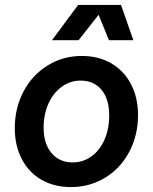

<svg xmlns="http://www.w3.org/2000/svg" viewBox="-20 -743 621 779"><path d="M40 -223Q40 -305 75.5 -372Q111 -439 173.5 -477.5Q236 -516 312 -516Q380 -516 431.5 -486Q483 -456 511.5 -401.5Q540 -347 540 -276Q540 -194 504.5 -127Q469 -60 406.5 -22Q344 16 268 16Q200 16 148.5 -13.5Q97 -43 68.5 -97.5Q40 -152 40 -223ZM275 -84Q317 -84 351 -108.5Q385 -133 404 -176.5Q423 -220 423 -275Q423 -341 392 -378.5Q361 -416 307 -416Q265 -416 230.5 -391Q196 -366 176.5 -322.5Q157 -279 157 -225Q157 -160 189 -122Q221 -84 275 -84ZM471 -723 521 -580H422L380 -683L299 -580H191L297 -723Z"/></svg>

Font: MedMera Sans Semibold
Style: Italic
Weight: 600
Italic angle: -11°
Designer: Kasper Nordkvist
Foundry: UNCUT.wtf
Version: Version 1.300